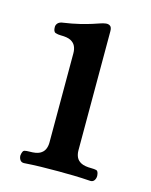

<svg xmlns="http://www.w3.org/2000/svg" viewBox="-81 -525 457 582"><g transform="rotate(15 148.0 -233.5)"><path d="M199 -103Q199 -90 199 -77.5Q199 -65 203.5 -55.5Q208 -46 219 -40.5Q230 -35 251 -35Q260 -35 266.5 -33.5Q273 -32 274 -17Q274 -9 270 -3Q266 3 258 3Q229 1 204.5 0.5Q180 0 153 0Q126 0 102 0.5Q78 1 49 3Q41 3 37 -3Q33 -9 33 -17Q35 -32 41 -33.5Q47 -35 57 -35Q78 -35 88.5 -40.5Q99 -46 103.5 -55.5Q108 -65 108 -77.5Q108 -90 108 -103V-332Q108 -345 108 -357.5Q108 -370 103.5 -379.5Q99 -389 88.5 -394.5Q78 -400 57 -400Q48 -400 40.5 -402.5Q33 -405 33 -420Q33 -426 37 -431Q41 -436 49 -438Q83 -443 105 -448.5Q127 -454 141 -458.5Q155 -463 163.5 -466Q172 -469 180 -470Q188 -471 193.5 -467Q199 -463 199 -451Z"/></g></svg>

Font: Alice
Style: Regular
Weight: 400
Designer: Cyreal (www.cyreal.org)
Foundry: Cyreal (www.cyreal.org)
Version: Version 1.010